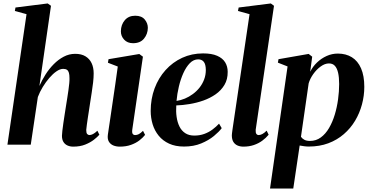

<svg xmlns="http://www.w3.org/2000/svg" viewBox="-20 -837 2148 1111"><path d="M403.5 11.5Q385.5 11.5 370.5 4.8Q355.5 -2 347 -15.8Q338.5 -29.5 338.5 -51.5Q338.5 -61 340.8 -80.2Q343 -99.5 346.5 -123.8Q350 -148 354 -173.5Q358 -199 361.5 -221.5Q365.5 -246 369.2 -269.8Q373 -293.5 376 -315.2Q379 -337 380.8 -355Q382.5 -373 382 -385Q382 -403.5 378.8 -415.5Q375.5 -427.5 367.5 -433Q359.5 -438.5 345.5 -438.5Q327.5 -438.5 306.8 -424.2Q286 -410 265.5 -386.2Q245 -362.5 227.5 -333.8Q210 -305 199 -275.5L158 0H23L133.5 -755L66 -773.5L69.5 -793.5L256 -817L275 -803.5L208 -339.5Q222.5 -372.5 243.2 -405.5Q264 -438.5 290.8 -465.5Q317.5 -492.5 348.8 -509Q380 -525.5 415 -525.5Q451 -525.5 474.5 -511.2Q498 -497 510 -471.8Q522 -446.5 522 -412.5Q522 -388.5 518.8 -360.2Q515.5 -332 510.8 -302Q506 -272 501.5 -242Q498.5 -221.5 495 -199Q491.5 -176.5 488.2 -155Q485 -133.5 482.5 -115.2Q480 -97 479 -85Q479 -67.5 484.5 -61.5Q490 -55.5 497.5 -55.5Q506.5 -55.5 518 -61.2Q529.5 -67 543.5 -80.5L555 -57.5Q544 -44.5 523.5 -28.5Q503 -12.5 473.2 -0.5Q443.5 11.5 403.5 11.5Z M673 11.5Q653 11.5 636.2 4.8Q619.5 -2 610.2 -17Q601 -32 604 -56.5Q605 -65.5 609.2 -92.2Q613.5 -119 619.2 -159.2Q625 -199.5 632.2 -247.8Q639.5 -296 647 -348.5Q654.5 -401 661.5 -452L604.5 -474L608 -494.5L786 -524.5L807 -509L745.5 -87.5Q743 -69 748 -62.2Q753 -55.5 762 -55.5Q773 -55.5 783.2 -60.8Q793.5 -66 807.5 -80L819.5 -56.5Q807 -40.5 786.8 -24.8Q766.5 -9 738 1.2Q709.5 11.5 673 11.5ZM750 -587Q717 -587 698 -608Q679 -629 679.5 -656.5Q680 -694 702 -720Q724 -746 762.5 -746Q799.5 -746 817.5 -724.2Q835.5 -702.5 835.5 -676Q835 -640 813.2 -613.5Q791.5 -587 750 -587Z M1263 -95.5Q1248 -75 1217.8 -50Q1187.5 -25 1144 -7Q1100.5 11 1045 11Q995 11 958.5 -5.8Q922 -22.5 898.2 -51.8Q874.5 -81 863.2 -118Q852 -155 852 -195Q852 -265 874.5 -325.5Q897 -386 938 -431.5Q979 -477 1034.2 -502.5Q1089.5 -528 1155 -528Q1205 -528 1236.5 -514.2Q1268 -500.5 1282.8 -476.5Q1297.5 -452.5 1297.5 -421.5Q1298 -378 1278.8 -345.8Q1259.5 -313.5 1227.5 -291.2Q1195.5 -269 1156.5 -255.2Q1117.5 -241.5 1076.5 -234.8Q1035.5 -228 1000 -227Q997.5 -192 1002 -160.5Q1006.5 -129 1018.5 -104.8Q1030.5 -80.5 1051.8 -66.5Q1073 -52.5 1104.5 -52.5Q1135.5 -52.5 1161.8 -62Q1188 -71.5 1209.5 -87.5Q1231 -103.5 1247.5 -121.5ZM1127 -493.5Q1100 -493.5 1078.5 -471.5Q1057 -449.5 1041 -414Q1025 -378.5 1015 -336.2Q1005 -294 1001.5 -253Q1025.5 -256.5 1049.8 -266.5Q1074 -276.5 1096 -292.8Q1118 -309 1134.8 -330.2Q1151.5 -351.5 1161.2 -377.2Q1171 -403 1171 -432.5Q1170.5 -465.5 1159 -479.5Q1147.5 -493.5 1127 -493.5Z M1459.5 -86Q1458.5 -69 1463.5 -62.2Q1468.5 -55.5 1477 -55.5Q1486 -55.5 1497.2 -61Q1508.5 -66.5 1523 -81L1534.5 -57.5Q1519 -38.5 1497.5 -22.8Q1476 -7 1448.8 2.2Q1421.5 11.5 1388.5 11.5Q1369.5 11.5 1354.2 4.8Q1339 -2 1330.2 -16.2Q1321.5 -30.5 1321.5 -54Q1321.5 -58.5 1322.5 -66.2Q1323.5 -74 1324.8 -83.8Q1326 -93.5 1327.5 -102.5L1424 -755L1357 -773.5L1361 -793.5L1547 -817L1565.5 -803.5Z M1542.5 254 1644 -452.5 1588 -474.5 1591.5 -494.5 1766 -525 1786.5 -509 1775 -422Q1789.5 -451.5 1814.2 -475.2Q1839 -499 1870 -513Q1901 -527 1935 -527Q1981.5 -527 2016 -505.8Q2050.5 -484.5 2069.2 -441.5Q2088 -398.5 2088 -334.5Q2088 -283 2074.5 -232.8Q2061 -182.5 2034.8 -138.5Q2008.5 -94.5 1969.5 -60.8Q1930.5 -27 1879.8 -8Q1829 11 1766.5 11Q1754 11 1740.5 9.2Q1727 7.5 1714 5L1677 254ZM1721.5 -45.5Q1728.5 -35 1741.2 -28.2Q1754 -21.5 1773.5 -21.5Q1809 -21.5 1836.5 -41.8Q1864 -62 1884 -96.2Q1904 -130.5 1917 -173.2Q1930 -216 1936.2 -262Q1942.5 -308 1942.5 -350.5Q1942.5 -389 1936.5 -415.5Q1930.5 -442 1917.8 -456Q1905 -470 1883.5 -470Q1860 -470 1835.8 -452.5Q1811.5 -435 1792.8 -408.5Q1774 -382 1766 -354.5Z"/></svg>

Font: Merriweather 120pt
Style: Bold Italic
Weight: 700
Italic angle: -7.8°
Version: Version 2.101